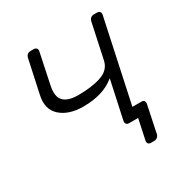

<svg xmlns="http://www.w3.org/2000/svg" viewBox="-153 -642 857 893"><g transform="rotate(-30 275.5 -195.0)"><path d="M404 130Q394 130 389.5 124Q385 118 387 108L410 0H370L351 -58H461Q471 -58 475.5 -52Q480 -46 478 -36L448 108Q446 118 438.5 124Q431 130 421 130ZM362 0Q352 0 347 -6Q342 -12 344 -22L388 -226Q354 -198 311.5 -185.5Q269 -173 217 -173Q139 -173 95.5 -212Q52 -251 68 -322L106 -498Q108 -508 115 -514Q122 -520 132 -520H149Q159 -520 164 -514Q169 -508 167 -498L133 -336Q121 -280 144 -255.5Q167 -231 223 -231Q297 -231 346.5 -248Q396 -265 406 -311L446 -498Q448 -508 455 -514Q462 -520 472 -520H489Q499 -520 504 -514Q509 -508 507 -498L405 -22Q403 -12 396 -6Q389 0 379 0Z"/></g></svg>

Font: Rubik Light Light
Style: Italic
Weight: 300
Italic angle: -12°
Version: Version 2.104